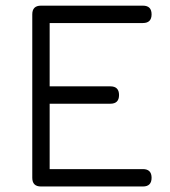

<svg xmlns="http://www.w3.org/2000/svg" viewBox="-20 -676 615 696"><path d="M128.5 0Q97 0 97 -31.5V-624Q97 -655.5 128.5 -655.5H498Q529.5 -655.5 529.5 -624Q529.5 -592.5 498 -592.5H160V-363H380Q411.5 -363 411.5 -331.5Q411.5 -300 380 -300H160V-63H498Q529.5 -63 529.5 -31.5Q529.5 0 498 0Z"/></svg>

Font: Jura Light Medium
Style: Regular
Weight: 500
Version: Version 5.106